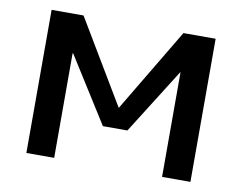

<svg xmlns="http://www.w3.org/2000/svg" viewBox="-63 -603 865 687"><g transform="rotate(10 370.0 -260.0)"><path d="M564 -380 414 -142H325L175 -380H173V0H72V-520H188L369 -217H370L551 -520H668V0H565V-380Z"/></g></svg>

Font: Mplus 1p Medium
Style: Regular
Weight: 500
Version: Version 1.061